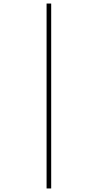

<svg xmlns="http://www.w3.org/2000/svg" viewBox="-20 -871 552 1084"><path d="M243 193H269V-851H243Z"/></svg>

Font: Noto Sans Tamil UI Thin
Style: Regular
Weight: 100
Designer: Jelle Bosma - Monotype Design Team
Foundry: Monotype Imaging Inc.
Version: Version 2.004